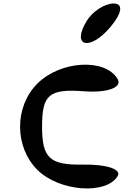

<svg xmlns="http://www.w3.org/2000/svg" viewBox="-20 -1044 773 1100"><path d="M194 -71C318 53 588 74 654 -35C678 -74 591 -103 459 -101C265 -97 221 -138 221 -318C221 -502 260 -536 463 -521C595 -511 682 -543 654 -591C583 -712 326 -697 194 -565C62 -433 62 -203 194 -71ZM478 -926C385 -776 495 -748 614 -891C680 -970 687 -1024 631 -1024C580 -1024 511 -979 478 -926Z"/></svg>

Font: Venom Sans
Style: Regular
Weight: 400
Version: Version 1.001